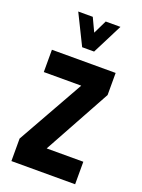

<svg xmlns="http://www.w3.org/2000/svg" viewBox="-146 -838 672 906"><g transform="rotate(20 190.0 -385.5)"><path d="M160 -619 85 -771H158L190 -703L223 -771H297L220 -619ZM30 0V-113L218 -447H30V-559H350V-448L166 -113H350V0Z"/></g></svg>

Font: Stick No Bills
Style: Bold
Weight: 700
Version: Version 2.000